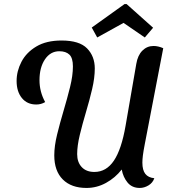

<svg xmlns="http://www.w3.org/2000/svg" viewBox="-20 -906 834 948"><path d="M407 22Q332 22 290 -20Q248 -62 248 -139Q248 -185 262 -242Q276 -299 294 -359.5Q312 -420 326 -476.5Q340 -533 340 -578Q340 -620 322.5 -636.5Q305 -653 273 -653Q229 -653 202 -613Q175 -573 175 -510Q175 -453 203 -402Q183 -390 159 -390Q114 -390 88 -422Q62 -454 62 -506Q62 -555 86 -601Q110 -647 159.5 -676.5Q209 -706 284 -706Q372 -706 410 -667Q448 -628 448 -568Q448 -522 435 -466.5Q422 -411 404.5 -352.5Q387 -294 374 -240Q361 -186 361 -145Q361 -105 383.5 -81Q406 -57 446 -57Q505 -57 542.5 -113Q580 -169 600 -285L653 -591Q660 -633 683 -656Q706 -679 738 -679Q761 -679 786 -668L695 -195Q688 -159 685.5 -138.5Q683 -118 683 -103Q683 -66 697.5 -47.5Q712 -29 742 -26Q734 -3 713 9.5Q692 22 670 22Q632 22 610 -4.5Q588 -31 581 -69Q549 -28 503.5 -3Q458 22 407 22ZM460 -721 433 -770 595 -886H605L736 -769L695 -721L590 -793Z"/></svg>

Font: Sansita Swashed
Style: Regular
Weight: 400
Designer: Pablo Cosgaya
Foundry: Omnibus-Type
Version: Version 1.003; ttfautohint (v1.8.3)